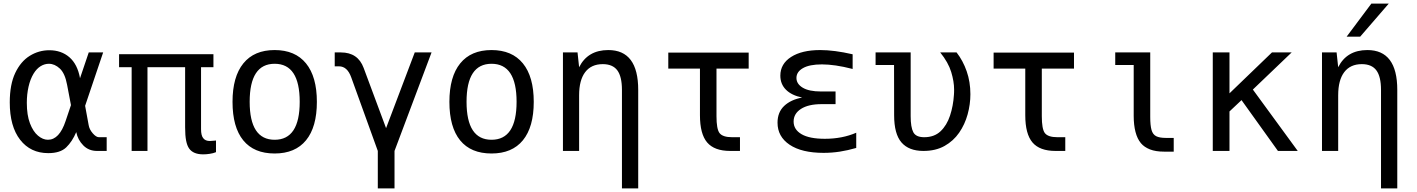

<svg xmlns="http://www.w3.org/2000/svg" viewBox="-20 -838 7867 1066"><path d="M248 12.2Q149.4 12.2 91.8 -62Q34.2 -136.2 34.2 -269.5Q34.2 -369.1 64.7 -433.1Q95.2 -497.1 145.3 -528.1Q195.3 -559.1 253.9 -559.1Q320.3 -559.1 365.2 -520.3Q410.2 -481.4 424.3 -403.8L472.7 -546.9H552.7L452.6 -250.5L472.2 -143.6Q476.1 -119.6 494.9 -97.9Q513.7 -76.2 529.3 -76.2H572.3V0H518.6Q472.7 0 442.4 -30.8Q412.1 -61.5 403.3 -104.5Q380.9 -51.8 347.7 -19.8Q314.5 12.2 248 12.2ZM246.1 -62Q309.6 -62 344.2 -166L374 -254.4L352.5 -367.2Q340.8 -430.7 312.3 -457.3Q283.7 -483.9 251.5 -483.9Q227.5 -483.9 205.6 -470.5Q183.6 -457 166.5 -429.2Q147.9 -398.4 138.4 -356.4Q128.9 -314.5 128.9 -267.1Q128.9 -199.2 146.2 -153.6Q163.6 -107.9 190.7 -85Q217.8 -62 246.1 -62Z M1108.4 19Q1053.2 19 1030.3 -13.2Q1019 -28.8 1013.4 -57.1Q1007.8 -85.4 1007.8 -130.9V-464.8H798.8V0H710.9V-464.8H641.1V-537.1H1165V-464.8H1096.2V-121.1Q1096.2 -85.4 1108.4 -70.8Q1120.1 -55.2 1145 -55.2Q1153.8 -55.2 1165 -56.6Q1174.3 -57.6 1175.3 -57.4Q1176.3 -57.1 1179.2 -58.1V6.8Q1164.6 13.2 1144 16.1Q1125.5 19 1108.4 19Z M1504.9 14.2Q1390.1 14.2 1330.6 -58.8Q1271 -131.8 1271 -272.5Q1271 -412.1 1331.1 -486.1Q1391.1 -560.1 1504.9 -560.1Q1618.7 -560.1 1679 -486.1Q1739.3 -412.1 1739.3 -272.5Q1739.3 -132.8 1679.2 -59.3Q1619.1 14.2 1504.9 14.2ZM1504.9 -62Q1644 -62 1644 -272.9Q1644 -483.9 1504.9 -483.9Q1366.2 -483.9 1366.2 -272.9Q1366.2 -62 1504.9 -62Z M2077.6 0 1930.2 -408.2Q1908.2 -469.7 1862.3 -469.7H1838.4V-546.9H1872.6Q1967.3 -546.9 1999 -460.9L2123.5 -126.5L2282.7 -546.9H2376L2170.4 0V208H2077.6Z M2709 14.2Q2594.2 14.2 2534.7 -58.8Q2475.1 -131.8 2475.1 -272.5Q2475.1 -412.1 2535.2 -486.1Q2595.2 -560.1 2709 -560.1Q2822.8 -560.1 2883.1 -486.1Q2943.4 -412.1 2943.4 -272.5Q2943.4 -132.8 2883.3 -59.3Q2823.2 14.2 2709 14.2ZM2709 -62Q2848.1 -62 2848.1 -272.9Q2848.1 -483.9 2709 -483.9Q2570.3 -483.9 2570.3 -272.9Q2570.3 -62 2709 -62Z M3433.1 -338.9Q3433.1 -412.6 3407.5 -447.3Q3381.8 -481.9 3326.7 -481.9Q3262.7 -481.9 3229 -437.5Q3195.3 -393.1 3195.3 -309.1V0H3105.5V-546.9H3186.5L3195.3 -464.8Q3243.2 -560.1 3357.4 -560.1Q3523.4 -560.1 3523.4 -338.9V208H3433.1Z M4034.2 0Q3946.3 0 3906.2 -47.1Q3866.2 -94.2 3866.2 -198.2V-457H3690.4V-545.9H4136.7V-457H3958V-192.9Q3958 -122.1 3974.6 -99.6Q3992.2 -76.2 4044.9 -76.2H4088.4V0Z M4552.7 10.7Q4431.2 10.7 4364 -34.4Q4296.9 -79.6 4296.9 -156.7Q4296.9 -214.8 4333.7 -249.8Q4370.6 -284.7 4433.6 -296.4Q4375 -308.6 4343.8 -339.8Q4312.5 -371.1 4312.5 -418Q4312.5 -483.4 4372.1 -521.7Q4431.6 -560.1 4534.2 -560.1Q4611.3 -560.1 4713.9 -536.6V-455.1Q4662.6 -468.3 4620.6 -474.4Q4578.6 -480.5 4543.5 -480.5Q4474.1 -480.5 4438 -459.7Q4401.9 -439 4401.9 -405.3Q4401.9 -372.1 4436.8 -351.1Q4471.7 -330.1 4538.1 -330.1H4619.1V-259.8H4541.5Q4468.3 -259.8 4427.2 -233.4Q4386.2 -207 4386.2 -163.1Q4386.2 -118.7 4430.2 -93Q4474.1 -67.4 4559.6 -67.4Q4656.2 -67.4 4733.9 -101.1V-16.6Q4686.5 -2.9 4642.6 3.9Q4598.6 10.7 4552.7 10.7Z M5106.9 0Q5025.9 0 4985.1 -47.1Q4944.3 -94.2 4944.3 -198.2L4943.8 -477.1H4841.3V-546.9H5036.1V-192.9Q5036.1 -131.3 5050.8 -103.8Q5065.4 -76.2 5111.3 -76.2Q5167 -76.2 5201.9 -109.1Q5236.8 -142.1 5254.6 -196Q5272.5 -250 5276.4 -312.5Q5276.9 -318.4 5277.1 -325.7Q5277.3 -333 5277.3 -340.8Q5277.3 -385.3 5261.2 -438.2Q5245.1 -491.2 5200.2 -546.9H5291Q5326.7 -501 5347.2 -442.1Q5367.7 -383.3 5367.7 -314.9Q5367.7 -258.8 5352.3 -202.9Q5336.9 -147 5305.2 -101.1Q5273.4 -55.2 5224.1 -27.6Q5174.8 0 5106.9 0Z M5840.3 0Q5752.4 0 5712.4 -47.1Q5672.4 -94.2 5672.4 -198.2V-457H5496.6V-545.9H5942.9V-457H5764.2V-192.9Q5764.2 -122.1 5780.8 -99.6Q5798.3 -76.2 5851.1 -76.2H5894.5V0Z M6442.4 3.9Q6396.5 3.9 6364.7 -8.5Q6333 -21 6314.5 -43Q6294.4 -66.9 6284.4 -105.5Q6274.4 -144 6274.4 -194.3V-477.1H6171.9V-546.9H6366.2V-189Q6366.2 -141.6 6373.3 -116.5Q6380.4 -91.3 6399.2 -81.8Q6418 -72.3 6453.1 -72.3H6496.6V3.9Z M6713.4 -546.9H6806.2V-319.8L7042 -546.9H7151.4L6936 -340.8L7185.1 0H7075.2L6873 -282.2L6806.2 -219.2V0H6713.4Z M7593.8 -817.9H7690.4L7531.7 -634.3H7456.5ZM7647.5 -338.9Q7647.5 -412.6 7621.8 -447.3Q7596.2 -481.9 7541 -481.9Q7477.1 -481.9 7443.4 -437.5Q7409.7 -393.1 7409.7 -309.1V0H7319.8V-546.9H7400.9L7409.7 -464.8Q7457.5 -560.1 7571.8 -560.1Q7737.8 -560.1 7737.8 -338.9V208H7647.5Z"/></svg>

Font: Vazir Code Hack
Style: Code-Hack
Weight: 400
Foundry: DejaVu fonts team - Redesigned by Saber Rastikerdar
Version: Version 1.1.2